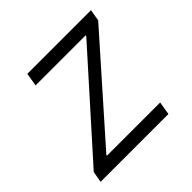

<svg xmlns="http://www.w3.org/2000/svg" viewBox="-143 -681 817 817"><g transform="rotate(-45 265.0 -272.5)"><path d="M21 0 29.8 -50.1 415.8 -481.2 416.5 -485.8H115.4L125.4 -545.5H508.5L499.6 -493.3L119.7 -64.3L119 -59.7H438.9L429 0Z"/></g></svg>

Font: Inter P Light
Style: Italic
Weight: 300
Italic angle: 9.39999°
Designer: Rasmus Andersson
Foundry: rsms
Version: Version 3.018;git-588b23468